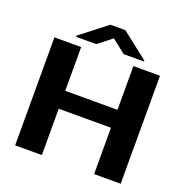

<svg xmlns="http://www.w3.org/2000/svg" viewBox="-155 -1046 1152 1188"><g transform="rotate(20 421.5 -451.5)"><path d="M767 0V-711H592V-423H248V-711H72V0H248V-305H592V0ZM644 -766 469 -903H371L197 -768V-760H329L420 -831L510 -760H644Z"/></g></svg>

Font: Asimov
Style: XWid
Weight: 500
Designer: Google
Version: Version 2.000980; 2014